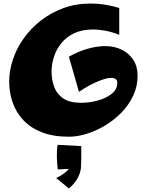

<svg xmlns="http://www.w3.org/2000/svg" viewBox="-20 -774 831 1087"><path d="M371 0Q281 0 217 -25Q153 -50 112 -94Q71 -138 51.5 -194Q32 -250 32 -312Q32 -374 53 -437Q74 -500 114 -556.5Q154 -613 211 -657.5Q268 -702 339 -728Q410 -754 494 -754Q573 -754 655 -729V-577Q614 -593 577 -600Q540 -607 506 -607Q445 -607 400.5 -586Q356 -565 327.5 -530Q299 -495 285.5 -452.5Q272 -410 272 -368Q272 -322 287 -281.5Q302 -241 338.5 -216.5Q375 -192 439 -192Q487 -192 534 -205Q581 -218 612.5 -243Q644 -268 644 -305Q644 -333 610 -333Q587 -333 554 -321Q521 -309 487.5 -291Q454 -273 427 -254L370 -453Q427 -485 479.5 -499Q532 -513 576 -513Q627 -513 668.5 -493Q710 -473 734.5 -435.5Q759 -398 759 -345Q759 -285 734 -232Q709 -179 667.5 -136.5Q626 -94 575 -63.5Q524 -33 471 -16.5Q418 0 371 0ZM370 293 298 234Q324 222 343 207.5Q362 193 370 182L307 185Q303 153 302 114.5Q301 76 306 46L440 53Q440 87 440 117.5Q440 148 438 179Q434 210 416.5 239.5Q399 269 370 293Z"/></svg>

Font: Marhey ExtraBold
Style: Regular
Weight: 800
Designer: Nur Syamsi & Bustanul Arifin
Foundry: Namelatype
Version: Version 1.000; ttfautohint (v1.8.4.7-5d5b)